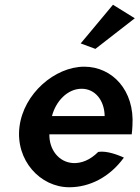

<svg xmlns="http://www.w3.org/2000/svg" viewBox="-20 -776 588 809"><path d="M320 -593 382 -570 548 -699 456 -756ZM188 -210H535C536 -222 538 -234 538 -246C548 -395 453 -495 335 -495C212 -495 79 -382 62 -241C45 -101 149 13 272 13C357 13 442 -29 502 -112C482 -121 432 -142 394 -136C359 -101 322 -87 287 -89C227 -93 187 -146 188 -210ZM421 -287H199C215 -349 264 -402 324 -402C381 -402 420 -353 421 -287Z"/></svg>

Font: Bluebird
Style: NrwObl
Weight: 400
Designer: Jasper
Foundry: Cannot Into Space Fonts
Version: Version 0.98